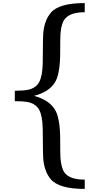

<svg xmlns="http://www.w3.org/2000/svg" viewBox="-20 -920 664 1260"><path d="M536.1 319.8Q366.7 319.8 313 255.9Q274.9 210.9 265.1 135.3Q261.2 102.5 261.2 -6.8Q261.2 -90.3 257.8 -119.6Q251 -188 225.1 -216.8Q201.7 -243.7 156.2 -251.5Q131.8 -255.9 77.1 -255.9V-324.2Q138.7 -324.7 167.5 -331.5Q204.1 -340.3 225.1 -363.8Q251 -393.1 257.8 -461.4Q261.2 -490.7 261.2 -574.2Q261.2 -681.6 265.1 -715.3Q274.9 -790.5 313 -835.9Q366.2 -899.9 536.1 -899.9V-839.8Q441.4 -839.8 405.8 -795.9Q382.3 -766.6 377 -700.7Q375 -677.2 375 -578.1Q375 -429.2 337.9 -375Q296.9 -314.5 203.1 -291Q297.4 -265.6 337.9 -205.1Q375 -149.9 375 -2Q375 96.2 377 120.6Q382.8 186.5 405.8 215.8Q439.9 258.8 536.1 258.8Z"/></svg>

Font: Ezra SIL SR
Style: Regular
Weight: 400
Designer: Development by SIL's NRSI team. OpenType tables by Ralph Hancock ( hancock@dircon.co.uk ).
Foundry: Development by SIL's NRSI team.
Version: Version 2.51; 2007